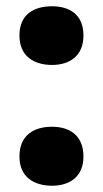

<svg xmlns="http://www.w3.org/2000/svg" viewBox="-20 -580 329 612"><path d="M42 -467C42 -400 89 -373 146 -373C200 -373 246 -400 246 -467C246 -535 200 -560 146 -560C89 -560 42 -535 42 -467ZM42 -81C42 -15 89 12 146 12C200 12 246 -15 246 -81C246 -150 200 -176 146 -176C89 -176 42 -150 42 -81Z"/></svg>

Font: Noto Sans UI Black
Style: Regular
Weight: 900
Designer: Monotype Design Team
Foundry: Monotype Imaging Inc.
Version: Version 1.901